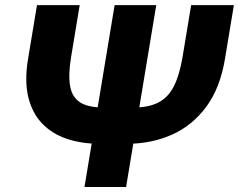

<svg xmlns="http://www.w3.org/2000/svg" viewBox="-20 -748 956 768"><path d="M744.6 -727.5H915.5L879.9 -512.7Q860.4 -395 804.2 -319.8Q748 -244.6 666.5 -208.7Q585 -172.9 488.3 -172.9H377.9Q305.7 -172.9 246.8 -192.9Q188 -212.9 148.2 -254.4Q108.4 -295.9 93 -360.1Q77.6 -424.3 92.3 -512.7L127.9 -727.5H298.8L264.2 -519Q252.4 -446.3 260.7 -402.1Q269 -357.9 301.5 -337.9Q334 -317.9 395 -317.9H513.2Q574.2 -317.9 613.3 -337.9Q652.3 -357.9 675 -402.1Q697.8 -446.3 710 -519ZM438.5 -727.5H605L484.4 0H317.9Z"/></svg>

Font: Inter 24pt ExtraBold
Style: Italic
Weight: 800
Italic angle: -9.3988°
Designer: Rasmus Andersson
Foundry: rsms
Version: Version 4.001;git-66647c0bb